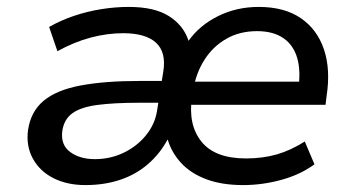

<svg xmlns="http://www.w3.org/2000/svg" viewBox="-20 -526 1029 555"><path d="M227 9Q174 9 134.5 -11Q95 -31 75 -67.5Q55 -104 61 -150Q69 -204 106.5 -235Q144 -266 213.5 -279Q283 -292 383 -292H471L461 -229H383Q308 -229 260.5 -222.5Q213 -216 189 -198.5Q165 -181 160 -147Q155 -107 183 -86.5Q211 -66 254 -66Q299 -66 337.5 -84.5Q376 -103 402 -135Q428 -167 434 -206L452 -319Q461 -375 431 -402.5Q401 -430 336 -430Q290 -430 242.5 -417.5Q195 -405 146 -378L122 -448Q155 -467 193.5 -480Q232 -493 272.5 -499.5Q313 -506 352 -506Q427 -506 469 -479Q511 -452 525 -408Q557 -453 610.5 -479.5Q664 -506 728 -506Q802 -506 849.5 -473.5Q897 -441 916.5 -383Q936 -325 924 -248L921 -223H511L521 -290H865L842 -268Q850 -319 839.5 -357Q829 -395 799.5 -415.5Q770 -436 723 -436Q673 -436 634.5 -414Q596 -392 571.5 -354Q547 -316 538 -265L535 -246Q523 -166 562 -117Q601 -68 691 -68Q739 -68 779.5 -79.5Q820 -91 861 -117L889 -51Q848 -21 793 -6Q738 9 683 9Q621 9 576 -8Q531 -25 503.5 -55Q476 -85 465 -122H464Q442 -81 407 -51Q372 -21 326.5 -6Q281 9 227 9Z"/></svg>

Font: Nunito Sans 7pt Medium
Style: Italic
Weight: 500
Italic angle: -9°
Designer: Vernon Adams
Foundry: Vernon Adams
Version: Version 3.101;gftools[0.9.27]